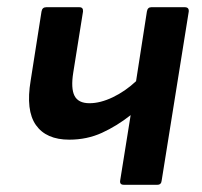

<svg xmlns="http://www.w3.org/2000/svg" viewBox="-20 -512 559 532"><path d="M323 0Q311 0 313 -12L342 -193Q304 -163 262.5 -144Q221 -125 172 -125Q108 -125 79.5 -165.5Q51 -206 65 -289L95 -480Q97 -492 108 -492H200Q211 -492 210 -480L183 -311Q176 -267 186.5 -246.5Q197 -226 228 -226Q258 -226 292.5 -242.5Q327 -259 357 -287L387 -480Q389 -492 399 -492H492Q504 -492 503 -480L428 -12Q427 0 416 0Z"/></svg>

Font: Sofia Sans
Style: Bold Italic
Weight: 700
Italic angle: -9°
Designer: Botio Nikoltchev, Ani Petrova
Foundry: lettersoup
Version: Version 4.101; ttfautohint (v1.8.4.7-5d5b)